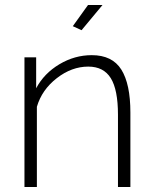

<svg xmlns="http://www.w3.org/2000/svg" viewBox="-20 -750 616 770"><path d="M307.1 -628.9 272 -645 333 -730H391.1ZM502.9 0H453.1V-290Q453.1 -390.1 424.3 -436.5Q395.5 -482.9 334 -482.9Q267.6 -482.9 207.8 -436.5Q147.9 -390.1 127.9 -321.8V0H78.1V-520H125V-396Q156.7 -455.6 218 -492.2Q279.3 -528.8 348.1 -528.8Q430.2 -528.8 466.6 -470.9Q502.9 -413.1 502.9 -298.8Z"/></svg>

Font: Rawline Light
Style: Regular
Weight: 300
Designer: Matt McInerney, Pablo Impallari, Rodrigo Fuenzalida
Foundry: Matt McInerney, Pablo Impallari, Rodrigo Fuenzalida
Version: Version 4.020;PS 004.020;hotconv 1.0.88;makeotf.lib2.5.64775